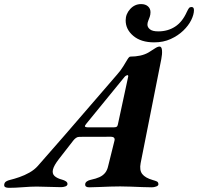

<svg xmlns="http://www.w3.org/2000/svg" viewBox="-86 -896 950 921"><path d="M-43.4 5Q-54.6 5 -60.8 1.6Q-67 -1.8 -65.7 -11.3Q-64.3 -20.9 -56.4 -25.8Q-48.6 -30.7 -37.5 -33.1Q-17.7 -37.8 7 -46.4Q31.8 -54.9 55.5 -68.3Q79.2 -81.8 95.2 -99.8Q161 -174.4 224.1 -247.1Q287.2 -319.9 350 -392.8Q412.7 -465.8 476 -538.7Q493.7 -558.6 505.6 -578.4Q517.5 -598.2 525.5 -611.3Q533.6 -624.5 539.2 -624.5Q564.3 -624.5 587 -629.4Q609.7 -634.4 627.4 -644.9Q643.9 -655.2 657.2 -663.9Q670.4 -672.7 679.5 -672.7Q689.5 -672.7 691.1 -654.8Q692.6 -636.9 687.8 -612.8L588.7 -113.8Q582 -79.7 596.3 -61.3Q610.5 -42.8 646.7 -32.4Q658.6 -29.2 666.2 -25.7Q673.8 -22.2 673.8 -11.9Q673.8 -5.1 663.1 -1.3Q652.4 2.5 642.8 2.5Q623.2 2.5 596.2 1.4Q569.1 0.4 541.2 -0.7Q513.3 -1.8 490.6 -1.8Q471 -1.8 443.9 -1Q416.8 -0.2 389.2 1.1Q361.6 2.5 341.6 2.5Q321.4 2.5 322.5 -12Q323.2 -20.6 331.2 -26.1Q339.2 -31.6 349.7 -33.6Q374.5 -38.8 391 -46.3Q407.4 -53.8 417.9 -66.4Q428.4 -79.1 432.9 -99.7L463.1 -221.2Q465.5 -230.4 460.9 -235.2Q456.3 -240 447.2 -240L295.1 -239.6Q285.6 -239.6 278.6 -234.5Q271.5 -229.3 266 -222.4L196.6 -133.2Q172.9 -102.6 168.1 -83Q163.3 -63.3 175.5 -51.9Q187.7 -40.5 212.6 -34Q222 -31.6 230.2 -26.2Q238.5 -20.8 237.6 -12Q236.8 -5 227.2 -1.6Q217.5 1.8 206.4 1.8Q177 1.8 148.4 0.4Q119.9 -1 90.6 -1Q61.3 -1 24.1 2Q-13 5 -43.4 5ZM340.6 -285.1 460.7 -285.3Q469.2 -285.3 473.6 -288Q477.9 -290.7 479.5 -299.3L526.7 -518.3Q528.8 -525.4 529.2 -530.5Q529.5 -535.6 525.3 -535.6Q523.8 -535.6 519.6 -533.6Q515.4 -531.6 512 -527.7L329.1 -303.8Q320.5 -293.8 321.5 -289.4Q322.6 -285.1 340.6 -285.1ZM653.6 -692.8Q590.3 -692.8 553.6 -723.8Q516.8 -754.7 516.8 -798.3Q516.8 -829 538.5 -852.7Q560.2 -876.4 590.7 -876.4Q611.8 -876.4 623.8 -865.5Q635.9 -854.7 635.9 -837.6Q635.9 -826 632.4 -815.7Q629 -805.4 625.1 -796.2Q621.2 -786.9 621.2 -777.6Q621.2 -765.2 633.4 -755.3Q645.5 -745.5 673.2 -745.5Q718.8 -745.5 753.6 -768Q788.4 -790.5 809.6 -837.6Q816.7 -852.7 820.7 -857.5Q824.8 -862.4 832.9 -862.4Q844.4 -862.4 844.4 -847.5Q844.4 -826.5 831.3 -799.8Q818.2 -773.2 793.1 -749.1Q768 -724.9 732.9 -708.9Q697.8 -692.8 653.6 -692.8Z"/></svg>

Font: EB Garamond
Style: Italic
Weight: 400
Italic angle: -17.2°
Designer: Georg Duffner and Octavio Pardo
Foundry: Georg Duffner
Version: Version 1.001